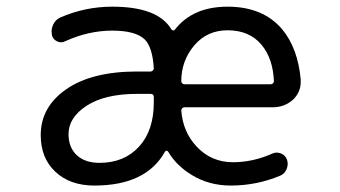

<svg xmlns="http://www.w3.org/2000/svg" viewBox="-20 -578 1040 587"><path d="M189.5 -168Q189.5 -127 214.8 -103.5Q240.2 -80.1 284.2 -80.1Q359.4 -80.1 404.8 -129.4Q450.2 -178.7 450.2 -264.6V-281.2Q450.2 -291 440.4 -291H399.4Q300.8 -291 245.1 -254.9Q189.5 -218.8 189.5 -168ZM543.9 -250Q540 -250 537.1 -247.1Q534.2 -244.1 534.2 -240.2Q539.1 -174.8 581.1 -129.9Q626 -82 692.4 -82Q752.9 -82 812.5 -108.4Q825.2 -114.3 838.9 -108.9Q852.5 -103.5 857.4 -89.8Q862.3 -76.2 856.4 -61.5Q850.6 -46.9 836.9 -41Q764.6 -10.7 685.5 -10.7Q619.1 -10.7 566.4 -43Q519.5 -71.3 494.1 -114.3Q492.2 -117.2 489.3 -117.2Q486.3 -117.2 484.4 -114.3Q426.8 -10.7 268.6 -10.7Q194.3 -10.7 149.4 -52.7Q104.5 -94.7 104.5 -165Q104.5 -251 182.6 -305.2Q260.7 -359.4 399.4 -359.4H440.4Q444.3 -359.4 447.3 -362.3Q450.2 -365.2 450.2 -369.1Q446.3 -434.6 421.9 -458Q393.6 -484.4 323.2 -484.4Q251 -484.4 179.7 -452.1Q167 -445.3 154.3 -451.7Q141.6 -458 138.7 -470.7Q137.7 -476.6 137.7 -481.4Q137.7 -492.2 142.6 -502.9Q149.4 -517.6 164.1 -524.4Q240.2 -557.6 323.2 -557.6Q462.9 -557.6 503.9 -488.3Q505.9 -485.4 509.3 -484.9Q512.7 -484.4 514.6 -487.3Q569.3 -557.6 675.8 -557.6Q784.2 -557.6 842.8 -488.3Q890.6 -430.7 899.4 -335Q899.4 -331.1 899.4 -327.1Q899.4 -296.9 877 -274.4Q850.6 -250 813.5 -250ZM534.2 -329.1Q534.2 -326.2 537.1 -323.2Q540 -320.3 543.9 -320.3H807.6Q811.5 -320.3 814.5 -323.2Q817.4 -326.2 817.4 -329.1Q817.4 -330.1 817.4 -330.1Q814.5 -399.4 779.3 -441.4Q742.2 -485.4 675.8 -485.4Q613.3 -485.4 574.2 -439.5Q534.2 -392.6 534.2 -329.1Z"/></svg>

Font: Rounded-X Mgen+ 1mn regular
Style: Regular
Weight: 400
Designer: [Source Han Sans]
Ryoko NISHIZUKA  (kana & ideographs); Paul D. Hunt (Latin, Greek & Cyrillic); Wenlong ZHANG  (bopomofo
Version: Version 1.059.20150602